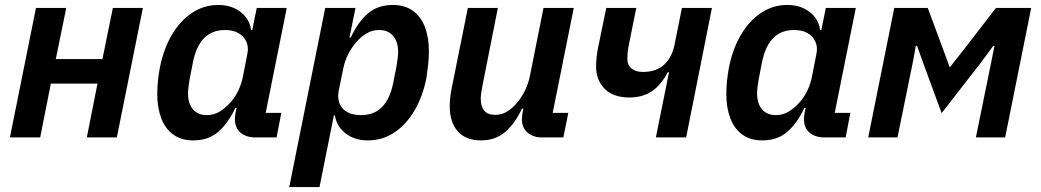

<svg xmlns="http://www.w3.org/2000/svg" viewBox="-20 -554 4197 774"><path d="M20 0 125 -522H247L205 -316H393L435 -522H556L451 0H330L373 -217H185L142 0Z M1095 0H1009Q973 0 950 -19Q927 -38 927 -73Q927 -80 928 -88.5Q929 -97 930 -102L934 -119H929Q898 -55 858.5 -21.5Q819 12 759 12Q711 12 678.5 -11.5Q646 -35 630 -77.5Q614 -120 614 -174Q614 -204 617 -231Q620 -258 625 -284Q640 -358 673 -414Q706 -470 754 -502Q802 -534 860 -534Q913 -534 949.5 -506Q986 -478 992 -433H997L1015 -522H1136L1051 -99H1114ZM813 -90Q843 -90 866 -104.5Q889 -119 907 -139Q927 -160 940.5 -188.5Q954 -217 960 -249L977 -336Q983 -363 973.5 -385Q964 -407 942.5 -420Q921 -433 887 -433Q835 -433 803 -400.5Q771 -368 758 -304L744 -232Q742 -221 740 -205Q738 -189 738 -177Q738 -151 746.5 -131.5Q755 -112 772 -101Q789 -90 813 -90Z M1146 200 1291 -522H1413L1389 -403H1394Q1425 -468 1464.5 -501Q1504 -534 1564 -534Q1612 -534 1644.5 -510.5Q1677 -487 1693 -445Q1709 -403 1709 -348Q1709 -320 1706 -293Q1703 -266 1699 -240Q1685 -167 1651.5 -109.5Q1618 -52 1570 -20Q1522 12 1462 12Q1410 12 1373.5 -16Q1337 -44 1330 -89H1326L1268 200ZM1436 -90Q1488 -90 1520 -122.5Q1552 -155 1565 -219L1579 -290Q1581 -302 1583 -317.5Q1585 -333 1585 -345Q1585 -372 1576 -391.5Q1567 -411 1550.5 -422Q1534 -433 1509 -433Q1480 -433 1457 -419Q1434 -405 1416 -384Q1397 -362 1383 -334Q1369 -306 1363 -274L1345 -186Q1340 -159 1349 -136.5Q1358 -114 1380 -102Q1402 -90 1436 -90Z M1866 -522H1987L1925 -209Q1922 -194 1920 -180Q1918 -166 1918 -156Q1918 -125 1932 -108Q1946 -91 1976 -91Q2002 -91 2023 -103.5Q2044 -116 2062 -137Q2082 -160 2096 -188.5Q2110 -217 2116 -247L2171 -522H2293L2208 -99H2271L2251 0H2165Q2129 0 2106.5 -19.5Q2084 -39 2084 -73Q2084 -80 2085 -88.5Q2086 -97 2087 -103L2090 -116H2084Q2056 -56 2016.5 -22Q1977 12 1919 12Q1858 12 1825.5 -24.5Q1793 -61 1793 -126Q1793 -144 1795 -162Q1797 -180 1801 -199Z M2624 0 2677 -263H2672Q2644 -210 2607 -185.5Q2570 -161 2517 -161Q2452 -161 2417.5 -196Q2383 -231 2383 -286Q2383 -304 2385 -322.5Q2387 -341 2390 -357L2424 -522H2545L2513 -363Q2511 -352 2510 -340Q2509 -328 2509 -317Q2509 -292 2525.5 -278Q2542 -264 2572 -264Q2599 -264 2620.5 -271.5Q2642 -279 2657.5 -293.5Q2673 -308 2683.5 -328Q2694 -348 2699 -373L2729 -522H2850L2746 0Z M3389 0H3303Q3267 0 3244 -19Q3221 -38 3221 -73Q3221 -80 3222 -88.5Q3223 -97 3224 -102L3228 -119H3223Q3192 -55 3152.5 -21.5Q3113 12 3053 12Q3005 12 2972.5 -11.5Q2940 -35 2924 -77.5Q2908 -120 2908 -174Q2908 -204 2911 -231Q2914 -258 2919 -284Q2934 -358 2967 -414Q3000 -470 3048 -502Q3096 -534 3154 -534Q3207 -534 3243.5 -506Q3280 -478 3286 -433H3291L3309 -522H3430L3345 -99H3408ZM3107 -90Q3137 -90 3160 -104.5Q3183 -119 3201 -139Q3221 -160 3234.5 -188.5Q3248 -217 3254 -249L3271 -336Q3277 -363 3267.5 -385Q3258 -407 3236.5 -420Q3215 -433 3181 -433Q3129 -433 3097 -400.5Q3065 -368 3052 -304L3038 -232Q3036 -221 3034 -205Q3032 -189 3032 -177Q3032 -151 3040.5 -131.5Q3049 -112 3066 -101Q3083 -90 3107 -90Z M3480 0 3585 -522H3720L3782 -355L3808 -284H3810L3866 -355L3995 -522H4137L4032 0H3914L3975 -299L3989 -369H3984L3933 -300L3776 -98L3702 -299L3677 -369H3672L3659 -299L3598 0Z"/></svg>

Font: IBM Plex Sans SemiBold
Style: Italic
Weight: 600
Italic angle: -11.31°
Designer: Mike Abbink, Paul van der Laan, Pieter van Rosmalen
Foundry: Bold Monday
Version: Version 3.201